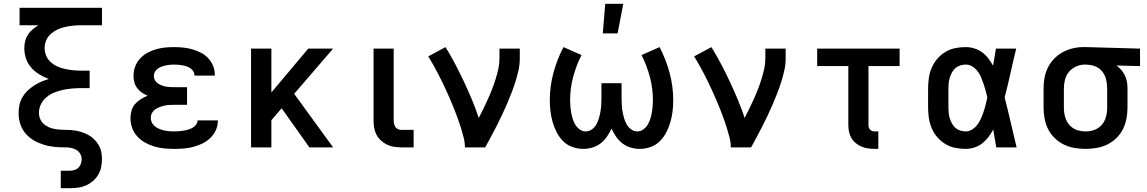

<svg xmlns="http://www.w3.org/2000/svg" viewBox="-20 -776 6040 1011"><path d="M348 215H300V123H348Q360 123 372.5 119Q385 115 393.5 106.5Q402 98 406 86Q410 74 410 61Q410 47 402.5 34Q395 21 382.5 13.5Q370 6 355.5 3Q341 0 326.5 0Q312 0 297.5 -0.5Q283 -1 268.5 -2.5Q254 -4 240 -6.5Q226 -9 212 -13.5Q198 -18 184.5 -23.5Q171 -29 158.5 -36.5Q146 -44 135 -53Q124 -62 114.5 -73Q105 -84 98 -97Q91 -110 86.5 -124Q82 -138 80 -152Q78 -166 78 -181Q78 -203 82.5 -224Q87 -245 98 -264Q109 -283 124.5 -298Q140 -313 158.5 -325Q177 -337 196.5 -345.5Q216 -354 237 -360Q211 -370 187 -384.5Q163 -399 144.5 -420Q126 -441 117 -467.5Q108 -494 108 -522Q108 -541 112.5 -559.5Q117 -578 127 -593.5Q137 -609 151.5 -621Q166 -633 182 -643H83V-735H517V-643H408Q387 -643 366 -641Q345 -639 324 -634.5Q303 -630 283.5 -621Q264 -612 248 -598Q232 -584 223.5 -564Q215 -544 215 -523Q215 -502 223.5 -482Q232 -462 248 -448Q264 -434 283.5 -425.5Q303 -417 324 -412.5Q345 -408 366 -406Q387 -404 408 -404H452V-312H408Q384 -312 360 -310Q336 -308 312.5 -303Q289 -298 266.5 -289Q244 -280 225.5 -265Q207 -250 196 -228Q185 -206 185 -182Q185 -162 194 -144.5Q203 -127 219.5 -116Q236 -105 254.5 -100Q273 -95 292.5 -93.5Q312 -92 331.5 -92Q351 -92 370 -89.5Q389 -87 408 -81Q427 -75 444 -66Q461 -57 475 -43.5Q489 -30 499 -13Q509 4 513 23Q517 42 517 61Q517 83 512.5 104.5Q508 126 497 144.5Q486 163 469 177.5Q452 192 432.5 200.5Q413 209 391 212Q369 215 348 215Z M897 8Q871 8 844.5 5.5Q818 3 793 -4.5Q768 -12 744.5 -25Q721 -38 703 -57.5Q685 -77 676 -102Q667 -127 667 -154Q667 -174 672.5 -193.5Q678 -213 691 -228Q704 -243 721 -253.5Q738 -264 757 -272Q741 -279 727 -288.5Q713 -298 702.5 -312Q692 -326 687.5 -342.5Q683 -359 683 -377Q683 -401 691.5 -424.5Q700 -448 716.5 -466.5Q733 -485 754.5 -497Q776 -509 799.5 -516Q823 -523 847.5 -525.5Q872 -528 897 -528Q921 -528 945 -525.5Q969 -523 992 -516.5Q1015 -510 1037 -499Q1059 -488 1075.5 -470.5Q1092 -453 1101.5 -430.5Q1111 -408 1111 -384V-378H1004V-380Q1004 -391 998 -400.5Q992 -410 982.5 -416.5Q973 -423 962.5 -426.5Q952 -430 941 -432Q930 -434 919 -435Q908 -436 897 -436Q886 -436 874.5 -435Q863 -434 852 -431.5Q841 -429 830 -425Q819 -421 810 -414Q801 -407 795.5 -397Q790 -387 790 -375Q790 -364 796 -353.5Q802 -343 811.5 -336.5Q821 -330 832 -326Q843 -322 854 -320Q865 -318 876.5 -317.5Q888 -317 900 -317H965V-224H900Q887 -224 873.5 -223.5Q860 -223 847 -220Q834 -217 821.5 -212.5Q809 -208 798 -200.5Q787 -193 780.5 -181Q774 -169 774 -155Q774 -142 780 -130Q786 -118 796.5 -110Q807 -102 819.5 -97Q832 -92 845 -89Q858 -86 871 -85Q884 -84 897 -84Q909 -84 921.5 -85Q934 -86 946.5 -88Q959 -90 971 -93.5Q983 -97 993.5 -103Q1004 -109 1012 -119Q1020 -129 1020 -142H1127V-138Q1127 -113 1116 -89.5Q1105 -66 1086.5 -48.5Q1068 -31 1045 -20Q1022 -9 997.5 -2.5Q973 4 947.5 6Q922 8 897 8Z M1302 0V-520H1409V-289L1603 -520H1734L1529 -282L1734 0H1609L1463 -206L1409 -143V0Z M2158 0H2094Q2074 0 2054.5 -3Q2035 -6 2017.5 -14.5Q2000 -23 1985.5 -36.5Q1971 -50 1962 -67.5Q1953 -85 1950 -104Q1947 -123 1947 -143V-520H2053V-143Q2053 -134 2055 -124.5Q2057 -115 2062 -107.5Q2067 -100 2075.5 -96Q2084 -92 2094 -92H2158Z M2428 0Q2428 -26 2421.5 -51.5Q2415 -77 2407.5 -101.5Q2400 -126 2391 -150.5Q2382 -175 2372.5 -199.5Q2363 -224 2352.5 -248Q2342 -272 2331.5 -295.5Q2321 -319 2309.5 -342.5Q2298 -366 2286 -389Q2274 -412 2261.5 -434.5Q2249 -457 2235 -479L2326 -528Q2353 -484 2377 -438.5Q2401 -393 2423 -346Q2445 -299 2465 -251.5Q2485 -204 2501 -155Q2514 -179 2526 -204.5Q2538 -230 2549.5 -255Q2561 -280 2571 -306Q2581 -332 2589.5 -359Q2598 -386 2604 -413Q2610 -440 2610 -468V-520H2717V-468Q2717 -436 2710 -405Q2703 -374 2693.5 -344Q2684 -314 2672.5 -284.5Q2661 -255 2648.5 -226Q2636 -197 2622.5 -168.5Q2609 -140 2594.5 -111.5Q2580 -83 2565 -55.5Q2550 -28 2535 0Z M3051 8Q3022 8 2994 -2Q2966 -12 2945.5 -32.5Q2925 -53 2911.5 -79Q2898 -105 2890 -133Q2882 -161 2878.5 -190Q2875 -219 2875 -248Q2875 -321 2894 -392Q2913 -463 2947 -528L3042 -486Q3014 -431 2998 -371Q2982 -311 2982 -249Q2982 -232 2983.5 -215Q2985 -198 2988 -181.5Q2991 -165 2996 -149Q3001 -133 3010 -118.5Q3019 -104 3033 -94Q3047 -84 3064 -84Q3082 -84 3097 -95Q3112 -106 3120.5 -121.5Q3129 -137 3134 -154.5Q3139 -172 3142 -189.5Q3145 -207 3146 -224.5Q3147 -242 3147 -260V-338H3253V-260Q3253 -242 3254 -224.5Q3255 -207 3258 -189.5Q3261 -172 3266 -154.5Q3271 -137 3279.5 -121.5Q3288 -106 3303 -95Q3318 -84 3336 -84Q3353 -84 3367 -94Q3381 -104 3390 -118.5Q3399 -133 3404 -149Q3409 -165 3412 -181.5Q3415 -198 3416.5 -215Q3418 -232 3418 -249Q3418 -311 3402 -371Q3386 -431 3358 -486L3453 -528Q3487 -463 3506 -392Q3525 -321 3525 -248Q3525 -219 3521.5 -190Q3518 -161 3510 -133Q3502 -105 3488.5 -79Q3475 -53 3454.5 -32.5Q3434 -12 3406 -2Q3378 8 3349 8Q3325 8 3301 1Q3277 -6 3257.5 -21Q3238 -36 3224 -56.5Q3210 -77 3200 -99Q3190 -77 3176 -56.5Q3162 -36 3142.5 -21Q3123 -6 3099 1Q3075 8 3051 8ZM3154 -600 3167 -756H3262L3232 -600Z M3828 0Q3828 -26 3821.5 -51.5Q3815 -77 3807.5 -101.5Q3800 -126 3791 -150.5Q3782 -175 3772.5 -199.5Q3763 -224 3752.5 -248Q3742 -272 3731.5 -295.5Q3721 -319 3709.5 -342.5Q3698 -366 3686 -389Q3674 -412 3661.5 -434.5Q3649 -457 3635 -479L3726 -528Q3753 -484 3777 -438.5Q3801 -393 3823 -346Q3845 -299 3865 -251.5Q3885 -204 3901 -155Q3914 -179 3926 -204.5Q3938 -230 3949.5 -255Q3961 -280 3971 -306Q3981 -332 3989.5 -359Q3998 -386 4004 -413Q4010 -440 4010 -468V-520H4117V-468Q4117 -436 4110 -405Q4103 -374 4093.5 -344Q4084 -314 4072.5 -284.5Q4061 -255 4048.5 -226Q4036 -197 4022.5 -168.5Q4009 -140 3994.5 -111.5Q3980 -83 3965 -55.5Q3950 -28 3935 0Z M4605 8H4587Q4569 8 4551 5.5Q4533 3 4516.5 -4Q4500 -11 4486 -22.5Q4472 -34 4463 -49.5Q4454 -65 4450.5 -82.5Q4447 -100 4447 -118V-428H4283V-520H4717V-428H4553V-118Q4553 -111 4555 -104.5Q4557 -98 4562 -93Q4567 -88 4573.5 -86Q4580 -84 4587 -84H4605Z M5065 8Q5037 8 5009.5 2.5Q4982 -3 4958 -17.5Q4934 -32 4915.5 -53.5Q4897 -75 4886 -101Q4875 -127 4871 -154.5Q4867 -182 4867 -210V-310Q4867 -338 4871 -365.5Q4875 -393 4886 -419Q4897 -445 4915.5 -466.5Q4934 -488 4958 -502.5Q4982 -517 5009.5 -522.5Q5037 -528 5065 -528Q5088 -528 5110.5 -521Q5133 -514 5151.5 -500.5Q5170 -487 5184 -468.5Q5198 -450 5209 -430Q5213 -453 5217 -475.5Q5221 -498 5224 -520H5331Q5315 -456 5301 -391.5Q5287 -327 5270 -263Q5287 -198 5302 -132Q5317 -66 5333 0H5226Q5222 -23 5218 -46.5Q5214 -70 5210 -94Q5199 -73 5185 -54.5Q5171 -36 5152.5 -21.5Q5134 -7 5111.5 0.5Q5089 8 5065 8ZM5065 -84Q5084 -84 5100.5 -95Q5117 -106 5128 -121.5Q5139 -137 5146.5 -154.5Q5154 -172 5160 -190Q5166 -208 5170.5 -226.5Q5175 -245 5179 -263Q5175 -281 5170 -299Q5165 -317 5159 -334.5Q5153 -352 5146 -369Q5139 -386 5127.5 -401Q5116 -416 5100 -426Q5084 -436 5065 -436Q5051 -436 5036.5 -431.5Q5022 -427 5011 -417.5Q5000 -408 4993 -395Q4986 -382 4981.5 -368Q4977 -354 4975.5 -339.5Q4974 -325 4974 -310V-210Q4974 -195 4975.5 -180.5Q4977 -166 4981.5 -152Q4986 -138 4993 -125Q5000 -112 5011 -102.5Q5022 -93 5036.5 -88.5Q5051 -84 5065 -84Z M5696 8Q5667 8 5637.5 3Q5608 -2 5581.5 -15Q5555 -28 5533.5 -49Q5512 -70 5499 -96Q5486 -122 5480.5 -151.5Q5475 -181 5475 -210V-310Q5475 -338 5480 -366Q5485 -394 5497.5 -419.5Q5510 -445 5530 -466Q5550 -487 5574.5 -500.5Q5599 -514 5627 -521Q5655 -528 5683 -528H5700L5983 -520V-428L5859 -431Q5873 -421 5884.5 -407.5Q5896 -394 5903.5 -378Q5911 -362 5914 -345Q5917 -328 5917 -310V-210Q5917 -181 5911.5 -151.5Q5906 -122 5893 -96Q5880 -70 5858.5 -49Q5837 -28 5810.5 -15Q5784 -2 5754.5 3Q5725 8 5696 8ZM5696 -84Q5712 -84 5728 -87.5Q5744 -91 5758 -99Q5772 -107 5782.5 -119.5Q5793 -132 5799 -147Q5805 -162 5807.5 -178Q5810 -194 5810 -210V-310Q5810 -333 5805 -355Q5800 -377 5787 -395.5Q5774 -414 5753 -424Q5732 -434 5709 -435L5700 -436H5692Q5669 -436 5646.5 -426Q5624 -416 5609 -398Q5594 -380 5588 -357Q5582 -334 5582 -310V-210Q5582 -194 5584.5 -178Q5587 -162 5593 -147Q5599 -132 5609.5 -119.5Q5620 -107 5634 -99Q5648 -91 5664 -87.5Q5680 -84 5696 -84Z"/></svg>

Font: Iosevka Aile Semibold
Style: Regular
Weight: 600
Designer: Belleve Invis
Foundry: Belleve Invis
Version: Version 31.1.0; ttfautohint (v1.8.4)